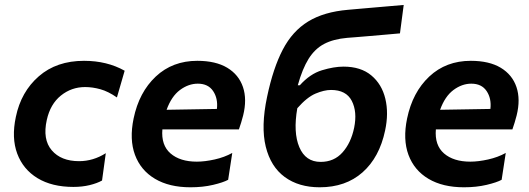

<svg xmlns="http://www.w3.org/2000/svg" viewBox="-20 -762 2186 794"><path d="M283.5 11Q195 11 135.2 -25.2Q75.5 -61.5 51.2 -126.8Q27 -192 45.5 -278.5Q67 -382.5 140.5 -446.5Q214 -510.5 327.5 -510.5Q422.5 -510.5 495.5 -469.5L463.5 -359Q427.5 -384 395 -393Q362.5 -402 332 -402Q275.5 -402 231.8 -366.8Q188 -331.5 173.5 -266Q155.5 -185.5 194 -140.5Q232.5 -95.5 307 -95.5Q365.5 -95.5 417.5 -128.5L402 -15.5Q381.5 -4 350.8 3.5Q320 11 283.5 11Z M767.5 12.5Q680 12.5 621 -22.5Q562 -57.5 538.2 -121.5Q514.5 -185.5 532.5 -272Q555 -380.5 624.2 -445.5Q693.5 -510.5 796 -510.5Q872 -510.5 919.8 -481.8Q967.5 -453 984.8 -402Q1002 -351 985.5 -284.5Q977.5 -253.5 968 -227H651.5Q646 -161.5 685.2 -127.5Q724.5 -93.5 794 -93.5Q827 -93.5 867.5 -102.5Q908 -111.5 940.5 -129.5L923.5 -18.5Q903.5 -7.5 861.2 2.5Q819 12.5 767.5 12.5ZM798 -416Q759.5 -416 724.2 -389.8Q689 -363.5 669 -308L877 -311.5Q882 -354.5 861.5 -385.2Q841 -416 798 -416Z M1302 12.5Q1215.5 12.5 1157.5 -30Q1099.5 -72.5 1079 -155.5Q1058.5 -238.5 1084.5 -361.5Q1109.5 -480.5 1149.5 -557Q1189.5 -633.5 1254.5 -673.2Q1319.5 -713 1419.5 -721.5Q1431 -722.5 1459 -725Q1487 -727.5 1522.2 -730.5Q1557.5 -733.5 1591.5 -736.5Q1625.5 -739.5 1649.5 -741.5L1634 -624Q1611 -622 1577.8 -619Q1544.5 -616 1510.8 -613.2Q1477 -610.5 1450.8 -608.2Q1424.5 -606 1416 -605.5Q1358.5 -600.5 1320.2 -580.2Q1282 -560 1256.2 -518.8Q1230.5 -477.5 1211.5 -409.5H1220Q1262 -456.5 1311.5 -471.5Q1361 -486.5 1400.5 -486.5Q1472 -486.5 1515.5 -450.2Q1559 -414 1573.5 -353.8Q1588 -293.5 1572.5 -222Q1549 -111 1479.2 -49.2Q1409.5 12.5 1302 12.5ZM1349 -390Q1320.5 -390 1285 -375Q1249.5 -360 1209.5 -314.5Q1192 -214.5 1217.8 -153.5Q1243.5 -92.5 1306 -92.5Q1361.5 -92.5 1396.5 -131.8Q1431.5 -171 1444.5 -233.5Q1458 -299.5 1434.8 -344.8Q1411.5 -390 1349 -390Z M1898.5 12.5Q1811 12.5 1752 -22.5Q1693 -57.5 1669.2 -121.5Q1645.5 -185.5 1663.5 -272Q1686 -380.5 1755.2 -445.5Q1824.5 -510.5 1927 -510.5Q2003 -510.5 2050.8 -481.8Q2098.5 -453 2115.8 -402Q2133 -351 2116.5 -284.5Q2108.5 -253.5 2099 -227H1782.5Q1777 -161.5 1816.2 -127.5Q1855.5 -93.5 1925 -93.5Q1958 -93.5 1998.5 -102.5Q2039 -111.5 2071.5 -129.5L2054.5 -18.5Q2034.5 -7.5 1992.2 2.5Q1950 12.5 1898.5 12.5ZM1929 -416Q1890.5 -416 1855.2 -389.8Q1820 -363.5 1800 -308L2008 -311.5Q2013 -354.5 1992.5 -385.2Q1972 -416 1929 -416Z"/></svg>

Font: Commissioner SemiBold
Style: Italic
Weight: 600
Italic angle: -12°
Designer: Kostas Bartsokas
Foundry: Kostas Bartsokas
Version: Version 1.000; ttfautohint (v1.8.3)